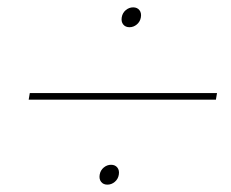

<svg xmlns="http://www.w3.org/2000/svg" viewBox="-20 -642 629 522"><path d="M58 -371 61 -389H570L567 -371ZM272 -140Q261 -140 255 -147.5Q249 -155 251 -167Q253 -179 262 -186.5Q271 -194 282 -194Q293 -194 299 -186.5Q305 -179 303 -167Q301 -155 292 -147.5Q283 -140 272 -140ZM332 -568Q321 -568 315 -575.5Q309 -583 311 -595Q313 -607 322 -614.5Q331 -622 342 -622Q353 -622 359 -614.5Q365 -607 363 -595Q361 -583 352 -575.5Q343 -568 332 -568Z"/></svg>

Font: Poppins Variable
Style: Italic
Weight: 100
Italic angle: -10°
Designer: Jonny Pinhorn
Foundry: Indian Type Foundry
Version: Version 6.000